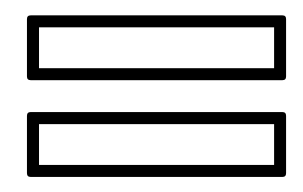

<svg xmlns="http://www.w3.org/2000/svg" viewBox="-20 -456 394 250"><path d="M15.1 -305.2Q15.1 -310.1 20 -310.1H347.7Q352.5 -310.1 352.5 -305.2V-230.5Q352.5 -225.6 347.7 -225.6H20Q15.1 -225.6 15.1 -230.5ZM15.1 -431.2Q15.1 -436 20 -436H347.7Q352.5 -436 352.5 -431.2V-356.4Q352.5 -351.6 347.7 -351.6H20Q15.1 -351.6 15.1 -356.4ZM30.8 -367.2H336.9V-420.4H30.8ZM30.8 -241.2H336.9V-294.4H30.8Z"/></svg>

Font: Fibel Sued Kontur LRS
Style: Regular
Weight: 400
Designer: Peter Wiegel
Foundry: Peter Wiegel
Version: Version 000.000